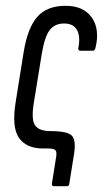

<svg xmlns="http://www.w3.org/2000/svg" viewBox="-20 -512 358 662"><path d="M166 130Q158 130 159 121L172 39Q177 14 172 7Q167 0 146 0H129Q71 0 45.5 -36.5Q20 -73 34 -160L62 -335Q76 -418 109.5 -455Q143 -492 206 -492Q268 -492 296.5 -451.5Q325 -411 309 -346Q306 -337 300 -337H258Q249 -337 250 -346Q258 -386 245.5 -408.5Q233 -431 201 -431Q169 -431 151.5 -408.5Q134 -386 124 -326L97 -160Q87 -101 100.5 -80.5Q114 -60 154 -60Q213 -60 228 -44Q243 -28 235 21L219 121Q218 130 211 130Z"/></svg>

Font: Sofia Sans Extra Condensed
Style: Italic
Weight: 400
Italic angle: -9°
Designer: Botio Nikoltchev, Ani Petrova
Foundry: lettersoup
Version: Version 4.101; ttfautohint (v1.8.4.7-5d5b)